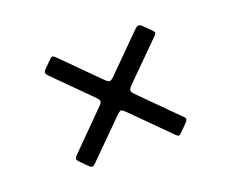

<svg xmlns="http://www.w3.org/2000/svg" viewBox="-66 -654 633 526"><g transform="rotate(-20 251.0 -391.0)"><path d="M262.5 -443 363.5 -544Q369.5 -550 374.2 -551.2Q379 -552.5 385.5 -546L406 -526Q410.5 -521.5 411.8 -518.2Q413 -515 408.5 -510.5L303 -405.5Q294.5 -397 293.8 -392.2Q293 -387.5 301 -379L408 -272Q415 -265.5 406 -256.5L385.5 -236Q380.5 -231 377.8 -230Q375 -229 369.5 -234L265 -338.5Q255.5 -348 251.5 -348.8Q247.5 -349.5 238 -340L135 -237.5Q128.5 -231 124.8 -231Q121 -231 114.5 -237.5L95.5 -256.5Q89.5 -262.5 90.2 -266.8Q91 -271 96.5 -276.5L199.5 -380Q206.5 -387 207 -391.5Q207.5 -396 199.5 -404L97 -506.5Q91 -512.5 90.8 -516.8Q90.5 -521 97 -527.5L117 -547.5Q122.5 -553 126 -551.8Q129.5 -550.5 135 -545L236.5 -443.5Q245 -435 249.8 -435Q254.5 -435 262.5 -443Z"/></g></svg>

Font: Besley* Narrow
Style: Regular
Weight: 400
Width: 4
Designer: Owen Earl
Foundry: indestructible type*
Version: Version 3.000; ttfautohint (v1.8.3)